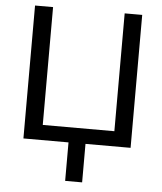

<svg xmlns="http://www.w3.org/2000/svg" viewBox="-59 -739 837 990"><g transform="rotate(5 359.5 -244.5)"><path d="M403.3 0V199.2H315.4V0H82V-688H175.3V-78.1H545.9V-688H636.7V0Z"/></g></svg>

Font: Arimo Nerd Font
Style: Regular
Weight: 400
Designer: Steve Matteson
Foundry: Monotype Imaging Inc.
Version: Version 1.33;Nerd Fonts 3.2.1